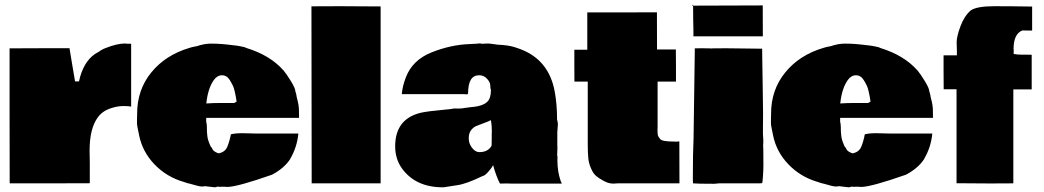

<svg xmlns="http://www.w3.org/2000/svg" viewBox="-20 -794 4522 832"><path d="M21.5 -584.5 151.4 -585H281.2L292 -519.5Q303.2 -450.7 305.2 -441.4H322.3Q340.3 -524.9 391.6 -560.1L411.1 -571.3Q412.6 -574.2 428.7 -582L426.8 -581.5L438 -585.9Q485.8 -605 520.5 -605.5Q527.8 -605.5 530.3 -604.5H548.3V-332Q538.1 -334.5 516.1 -334.5Q494.1 -334.5 470.9 -328.1Q447.8 -321.8 431.9 -311.8Q416 -301.8 404.3 -286.1Q368.2 -237.8 368.2 -141.1L369.1 -89.8V0L195.3 0.5H22L21.5 -291Z M849.1 -598.6Q871.1 -605 896 -605Q920.9 -605 943.4 -603L963.9 -601.1Q1012.2 -596.7 1038.1 -589.8V-590.3L1048.3 -585.9Q1150.9 -554.2 1208 -489.3V-489.7Q1221.2 -474.1 1240.5 -442.6Q1259.8 -411.1 1259.8 -398.9L1263.7 -385.7L1266.1 -371.6Q1275.4 -338.9 1275.4 -316.9Q1275.4 -294.9 1275.9 -283.2H873.5V-267.1Q876.5 -255.9 876.5 -243.7Q876.5 -231.4 876.7 -224.4Q877 -217.3 877.9 -210.7Q878.9 -204.1 879.2 -200Q879.4 -195.8 881.3 -190.2Q883.3 -184.6 883.5 -182.6Q883.8 -180.7 886.5 -174.8Q889.2 -168.9 890.9 -163.8Q892.6 -158.7 897.5 -153.8V-154.3L902.8 -144Q912.1 -133.8 928.2 -129.4Q955.1 -135.3 964.6 -157.2Q974.1 -179.2 980.5 -211.9Q998 -216.8 1030.3 -216.8L1092.8 -215.3H1272.9Q1267.1 -155.8 1237.8 -106H1238.3Q1212.9 -65.9 1159.2 -37.1Q1007.3 16.1 964.4 16.1Q956.5 16.1 951.7 15.1H940.4L936 15.6H931.6Q927.7 15.6 921.9 14.6Q917 17.6 910.2 17.6L867.7 12.7Q864.3 14.2 853.8 14.2Q843.3 14.2 798.8 1V1.5L787.1 -2L775.4 -5.9Q702.1 -27.3 649.9 -81.3Q597.7 -135.3 583 -207Q581.5 -215.8 577.6 -233.6Q573.7 -251.5 573.7 -257.8V-281.2Q573.7 -289.6 574.2 -293.9V-301.3Q574.2 -404.8 635.7 -480.2Q697.3 -555.7 800.8 -586.4L812.5 -589.8Q838.4 -594.2 849.6 -599.1ZM995.1 -347.7 1005.4 -354Q997.1 -406.7 989.7 -421.6Q982.4 -436.5 975.6 -447.3Q962.9 -467.8 942.1 -467.8Q921.4 -467.8 906.7 -447.3Q880.9 -411.1 874 -345.7Q905.3 -347.7 931.6 -347.7Z M1329.6 -766.6 1453.6 -767.1Q1510.3 -767.1 1629.4 -766.1V0.5H1330.6Z M1950.7 -324.2 1955.6 -323.7H1967.3Q1983.9 -323.7 1993.2 -326.2L2019.5 -329.6Q2086.9 -334.5 2100.6 -365.7Q2107.4 -381.3 2107.4 -405.3Q2104.5 -410.2 2104.5 -423.8Q2104.5 -437.5 2090.6 -452.6Q2076.7 -467.8 2057.6 -467.8H2055.2Q2008.3 -467.8 2008.3 -388.2Q2005.9 -384.3 2000.2 -385.3Q1994.6 -386.2 1973.1 -386.2H1721.2Q1723.6 -419.9 1738.8 -459Q1767.6 -534.2 1850.3 -567.1Q1933.1 -600.1 2014.6 -603L2043.9 -604.5L2059.6 -606Q2062.5 -606 2065.4 -604.5H2071.8L2093.8 -605.5Q2100.6 -605.5 2124.5 -602.1L2138.7 -600.1Q2142.1 -599.6 2149.4 -599.6Q2156.7 -599.6 2180.2 -596.4Q2203.6 -593.3 2238.8 -579.6Q2357.9 -532.7 2383.3 -399.9Q2394 -343.8 2394 -275.4Q2397.5 -264.2 2397.5 -254.9L2395 -221.2V-164.6Q2395.5 -163.6 2395.5 -156.2L2394.5 -123V-118.7Q2396 -116.2 2396 -111.8L2395.5 -107.4V-97.2Q2395.5 -50.8 2409.7 -9.3L2414.6 1.5H2193.8L2176.3 1Q2156.7 1 2146.5 1.5Q2130.9 -27.8 2116.7 -78.6Q2110.4 -65.4 2095 -48.6Q2079.6 -31.7 2072.3 -31.7Q2000 3.4 1962.4 8.3Q1906.7 17.6 1902.6 17.6Q1898.4 17.6 1898.4 17.6Q1781.7 17.6 1722.2 -63.5Q1692.4 -105 1692.4 -159.7Q1692.4 -278.3 1802.7 -305.2Q1831.1 -312 1912.1 -319.3L1928.2 -320.8ZM2110.8 -210.9 2111.3 -226.6Q2111.3 -251 2107.4 -273.4Q2096.7 -267.6 2076.2 -260.3Q2055.7 -252.9 2043.5 -247.8Q2031.2 -242.7 2021.2 -229.7Q2011.2 -216.8 2011.2 -194.3Q2011.2 -171.9 2025.6 -153.3Q2040 -134.8 2057.1 -134.8Q2093.8 -134.8 2109.4 -161.1L2110.4 -166L2110.8 -196.3Z M2829.6 -243.2 2829.1 -235.8Q2829.1 -218.8 2830.3 -210.7Q2831.5 -202.6 2840.3 -191.7Q2849.1 -180.7 2897.5 -180.7L2910.6 -180.2Q2918 -180.2 2923.8 -181.6L2924.3 0.5H2657.2L2640.6 1.5H2635.3Q2617.2 1.5 2595.7 -10.3Q2574.2 -22 2563.7 -31Q2553.2 -40 2545.9 -54.2Q2532.2 -80.6 2529.5 -106.2Q2526.9 -131.8 2526.9 -169.9V-440.4H2469.2L2468.8 -508.8V-578.6H2524.9V-740.2H2675.8L2826.7 -740.7L2827.1 -579.6H2908.7L2909.2 -509.8V-440.4H2829.6Z M3285.2 -770.5 3285.6 -636.7H2984.9Q2984.9 -683.6 2983.9 -703.6L2983.4 -769.5ZM2978.5 -769.5 2983.4 -774.4V-769.5ZM3287.1 -154.8 3287.6 -150.4 3288.1 -77.1Q3288.1 -57.1 3286.1 -29.3Q3284.2 -1.5 3282.7 -0.5L3273.9 0.5H3096.2L3075.7 2.4Q2999.5 2.4 2982.9 0.5V-2.9L2982.4 -12.2V-34.2Q2982.4 -130.4 2985.4 -193.8L2990.7 -569.8V-584.5L3028.8 -585L3037.1 -584.5H3051.3L3063.5 -584L3069.8 -584.5H3105L3112.3 -585L3278.8 -583Q3280.8 -583.5 3281.7 -583.5Q3282.7 -583.5 3282.7 -580.6L3283.2 -534.2Q3283.7 -487.8 3285.2 -409.9Q3286.6 -332 3286.6 -299.8L3286.1 -238.8V-212.9L3287.6 -187V-171.9Q3287.6 -171.4 3287.1 -169.9Z M3596.2 -598.6Q3618.2 -605 3643.1 -605Q3668 -605 3690.4 -603L3710.9 -601.1Q3759.3 -596.7 3785.2 -589.8V-590.3L3795.4 -585.9Q3897.9 -554.2 3955.1 -489.3V-489.7Q3968.3 -474.1 3987.5 -442.6Q4006.8 -411.1 4006.8 -398.9L4010.7 -385.7L4013.2 -371.6Q4022.5 -338.9 4022.5 -316.9Q4022.5 -294.9 4022.9 -283.2H3620.6V-267.1Q3623.5 -255.9 3623.5 -243.7Q3623.5 -231.4 3623.8 -224.4Q3624 -217.3 3625 -210.7Q3626 -204.1 3626.2 -200Q3626.5 -195.8 3628.4 -190.2Q3630.4 -184.6 3630.6 -182.6Q3630.9 -180.7 3633.5 -174.8Q3636.2 -168.9 3637.9 -163.8Q3639.6 -158.7 3644.5 -153.8V-154.3L3649.9 -144Q3659.2 -133.8 3675.3 -129.4Q3702.1 -135.3 3711.7 -157.2Q3721.2 -179.2 3727.5 -211.9Q3745.1 -216.8 3777.3 -216.8L3839.8 -215.3H4020Q4014.2 -155.8 3984.9 -106H3985.4Q3960 -65.9 3906.2 -37.1Q3754.4 16.1 3711.4 16.1Q3703.6 16.1 3698.7 15.1H3687.5L3683.1 15.6H3678.7Q3674.8 15.6 3668.9 14.6Q3664.1 17.6 3657.2 17.6L3614.7 12.7Q3611.3 14.2 3600.8 14.2Q3590.3 14.2 3545.9 1V1.5L3534.2 -2L3522.5 -5.9Q3449.2 -27.3 3397 -81.3Q3344.7 -135.3 3330.1 -207Q3328.6 -215.8 3324.7 -233.6Q3320.8 -251.5 3320.8 -257.8V-281.2Q3320.8 -289.6 3321.3 -293.9V-301.3Q3321.3 -404.8 3382.8 -480.2Q3444.3 -555.7 3547.9 -586.4L3559.6 -589.8Q3585.4 -594.2 3596.7 -599.1ZM3742.2 -347.7 3752.4 -354Q3744.1 -406.7 3736.8 -421.6Q3729.5 -436.5 3722.7 -447.3Q3710 -467.8 3689.2 -467.8Q3668.5 -467.8 3653.8 -447.3Q3627.9 -411.1 3621.1 -345.7Q3652.3 -347.7 3678.7 -347.7Z M4126.5 -572.8 4125.5 -611.8Q4125.5 -635.3 4141.8 -679.7Q4158.2 -724.1 4186 -748.5Q4211.9 -767.1 4289.3 -767.1Q4366.7 -767.1 4452.6 -765.6V-661.6H4436Q4418.5 -661.6 4410.6 -662.1Q4372.1 -647.9 4372.1 -581.1Q4373 -578.1 4373 -576.9Q4373 -575.7 4372.6 -573.7V-560.1Q4388.2 -557.1 4408.7 -557.1H4430.7Q4443.4 -557.1 4450.7 -556.6V-406.7H4371.1V0.5L4269 1Q4223.6 1 4125 0V-407.2H4069.3L4068.8 -481V-554.2H4126.5Z"/></svg>

Font: Bowlby One
Style: Regular
Weight: 400
Designer: vernon adams
Foundry: vernon adams
Version: Version 1.000